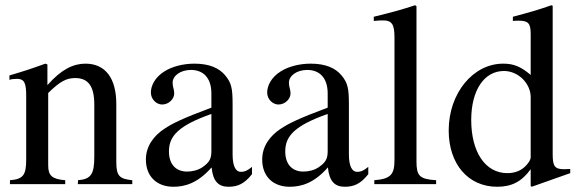

<svg xmlns="http://www.w3.org/2000/svg" viewBox="-20 -703 2206 733"><path d="M485 0V-15C436 -20 424 -31 424 -85V-306C424 -405 382 -460 306 -460C260 -460 214 -438 162 -379H161V-457L153 -460C104 -442 71 -431 16 -415V-398C23 -401 34 -402 45 -402C73 -402 80 -386 80 -337V-94C80 -35 69 -19 18 -15V0H229V-15C178 -19 164 -33 164 -72V-348C210 -393 234 -405 267 -405C316 -405 340 -375 340 -304V-105C340 -39 328 -19 278 -15L277 0Z M787 -127C787 -98 781 -84 752 -64C735 -53 714 -48 694 -48C655 -48 625 -72 625 -125C625 -156 635 -180 659 -202C684 -225 725 -246 787 -268ZM942 -66C925 -52 915 -47 899 -47C881 -47 868 -67 868 -113V-304C868 -365 864 -386 840 -415C816 -444 778 -460 722 -460C677 -460 635 -448 607 -430C572 -408 556 -376 556 -350C556 -323 578 -304 599 -304C625 -304 645 -326 645 -345C645 -366 639 -369 639 -387C639 -414 669 -436 709 -436C754 -436 787 -408 787 -346V-292C674 -250 637 -231 607 -211C568 -185 537 -146 537 -94C537 -28 580 10 642 10C685 10 734 -3 787 -63H788C793 -10 815 10 852 10C886 10 912 0 942 -38Z M1231 -127C1231 -98 1225 -84 1196 -64C1179 -53 1158 -48 1138 -48C1099 -48 1069 -72 1069 -125C1069 -156 1079 -180 1103 -202C1128 -225 1169 -246 1231 -268ZM1386 -66C1369 -52 1359 -47 1343 -47C1325 -47 1312 -67 1312 -113V-304C1312 -365 1308 -386 1284 -415C1260 -444 1222 -460 1166 -460C1121 -460 1079 -448 1051 -430C1016 -408 1000 -376 1000 -350C1000 -323 1022 -304 1043 -304C1069 -304 1089 -326 1089 -345C1089 -366 1083 -369 1083 -387C1083 -414 1113 -436 1153 -436C1198 -436 1231 -408 1231 -346V-292C1118 -250 1081 -231 1051 -211C1012 -185 981 -146 981 -94C981 -28 1024 10 1086 10C1129 10 1178 -3 1231 -63H1232C1237 -10 1259 10 1296 10C1330 10 1356 0 1386 -38Z M1645 0V-15C1581 -19 1570 -32 1570 -87V-679L1565 -683C1513 -666 1476 -656 1407 -639V-623C1423 -625 1436 -625 1444 -625C1476 -625 1486 -609 1486 -561V-92C1486 -37 1472 -20 1409 -15V0Z M2006 -102C2006 -95 2000 -84 1991 -74C1973 -53 1948 -42 1917 -42C1833 -42 1779 -122 1779 -245C1779 -358 1828 -432 1904 -432C1958 -432 2006 -385 2006 -332ZM2157 -42V-58C2140 -57 2139 -57 2134 -57C2098 -57 2090 -68 2090 -114V-681L2085 -683C2037 -666 2002 -656 1938 -639V-623C1946 -624 1952 -624 1960 -624C1997 -624 2006 -614 2006 -573V-417C1968 -449 1941 -460 1901 -460C1786 -460 1693 -347 1693 -205C1693 -77 1767 10 1878 10C1934 10 1972 -10 2006 -57V7L2010 10Z"/></svg>

Font: XITS Math
Style: Regular
Weight: 400
Designer: MicroPress Inc., with final additions and corrections provided by Coen Hoffman, Elsevier (retired)
Version: Version 1.302